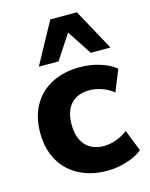

<svg xmlns="http://www.w3.org/2000/svg" viewBox="-116 -837 721 922"><g transform="rotate(-15 244.5 -375.5)"><path d="M302 11Q222 11 162 -21Q102 -53 69.5 -111Q37 -169 37 -248Q37 -327 69.5 -384.5Q102 -442 162 -473Q222 -504 302 -504Q352 -504 400 -489.5Q448 -475 479 -449L436 -342Q411 -363 379 -374Q347 -385 318 -385Q258 -385 225.5 -349.5Q193 -314 193 -247Q193 -182 225.5 -145Q258 -108 318 -108Q347 -108 379 -119.5Q411 -131 436 -151L478 -44Q448 -19 399.5 -4Q351 11 302 11ZM113 -557 225 -762H357L469 -557H371L291 -679L211 -557Z"/></g></svg>

Font: Nunito Sans 11pt ExtraBold
Style: Regular
Weight: 800
Version: Version 3.101;gftools[0.9.27]